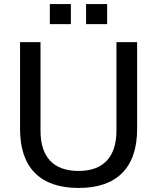

<svg xmlns="http://www.w3.org/2000/svg" viewBox="-20 -920 775 948"><path d="M79 -283V-712H180V-276Q180 -177 227.5 -126.5Q275 -76 368 -76Q460 -76 507.5 -127Q555 -178 555 -276V-712H657V-283Q657 -140 583.5 -66Q510 8 368 8Q226 8 152.5 -66Q79 -140 79 -283ZM226 -900H330V-801H226ZM405 -900H509V-801H405Z"/></svg>

Font: Muli SemiBold
Style: Regular
Weight: 600
Designer: Vernon Adams
Foundry: Vernon Adams
Version: Version 2.000